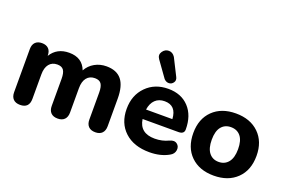

<svg xmlns="http://www.w3.org/2000/svg" viewBox="-100 -1127 2226 1487"><g transform="rotate(20 1013.5 -384.0)"><path d="M136 9Q99 9 79.5 -11Q60 -31 60 -68V-423Q60 -460 79.5 -479.5Q99 -499 134 -499Q169 -499 188.5 -479.5Q208 -460 208 -423V-421Q257 -501 358 -501Q466 -501 501 -408Q525 -452 568.5 -476.5Q612 -501 665 -501Q749 -501 790 -450.5Q831 -400 831 -295V-68Q831 -31 811.5 -11Q792 9 756 9Q719 9 699.5 -11Q680 -31 680 -68V-290Q680 -340 664.5 -362Q649 -384 612 -384Q569 -384 545 -354Q521 -324 521 -269V-68Q521 -31 501.5 -11Q482 9 446 9Q409 9 389.5 -11Q370 -31 370 -68V-290Q370 -340 354.5 -362Q339 -384 302 -384Q259 -384 235 -354Q211 -324 211 -269V-68Q211 9 136 9Z M1121 -562 1028 -692Q1007 -722 1026.5 -750.5Q1046 -779 1077.5 -779Q1109 -779 1129 -748L1200 -607Q1212 -583 1198 -563.5Q1184 -544 1161.5 -543.5Q1139 -543 1121 -562ZM1202 11Q1073 11 998 -58.5Q923 -128 923 -245Q923 -358 993.5 -429.5Q1064 -501 1175 -501Q1282 -501 1345 -433.5Q1408 -366 1408 -251Q1408 -213 1361 -213H1066Q1082 -102 1205 -102Q1267 -102 1318 -127Q1355 -144 1378.5 -126Q1402 -108 1397.5 -76Q1393 -44 1361 -27Q1294 11 1202 11ZM1181 -401Q1133 -401 1103.5 -372.5Q1074 -344 1066 -291H1283Q1277 -401 1181 -401Z M1472 -246Q1472 -363 1542.5 -432Q1613 -501 1732 -501Q1851 -501 1922 -432Q1993 -363 1993 -246Q1993 -127 1922 -58Q1851 11 1732 11Q1613 11 1542.5 -58Q1472 -127 1472 -246ZM1732 -388Q1682 -388 1653 -352.5Q1624 -317 1624 -246Q1624 -175 1653 -138.5Q1682 -102 1732 -102Q1782 -102 1811.5 -138.5Q1841 -175 1841 -246Q1841 -317 1812 -352.5Q1783 -388 1732 -388Z"/></g></svg>

Font: Nunito ExtraBold
Style: Regular
Weight: 800
Designer: Vernon Adams
Foundry: Vernon Adams
Version: Version 3.602